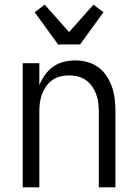

<svg xmlns="http://www.w3.org/2000/svg" viewBox="-20 -800 590 820"><path d="M77 0V-530H148V-436Q157 -459 172 -480Q187 -501 207.5 -515.5Q228 -530 252.5 -536Q277 -542 302 -542Q328 -542 353.5 -535Q379 -528 400 -512.5Q421 -497 435.5 -475Q450 -453 458.5 -428Q467 -403 470 -377Q473 -351 473 -325V0H402V-325Q402 -344 399.5 -362.5Q397 -381 390.5 -398.5Q384 -416 373 -431.5Q362 -447 346.5 -458Q331 -469 312.5 -473.5Q294 -478 275 -478Q256 -478 237.5 -473.5Q219 -469 203.5 -458Q188 -447 177 -431.5Q166 -416 159.5 -398.5Q153 -381 150.5 -362.5Q148 -344 148 -325V0ZM228 -610 128 -748 171 -780 275 -663 379 -780 422 -748 322 -610Z"/></svg>

Font: Lode Term
Style: Regular
Weight: 400
Monospace: yes
Designer: Belleve Invis
Foundry: Belleve Invis
Version: Version 29.2.0